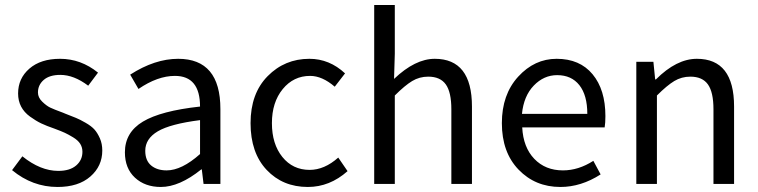

<svg xmlns="http://www.w3.org/2000/svg" viewBox="-20 -732 3017 764"><path d="M28 -55 69 -110Q141 -52 212 -52Q258 -52 283 -73.5Q308 -95 308 -128Q308 -146 299 -160Q290 -174 271 -185.5Q252 -197 238 -203.5Q224 -210 197 -220Q165 -231 144 -241Q123 -251 99.5 -268Q76 -285 64 -308Q52 -331 52 -360Q52 -420 97 -459Q142 -498 219 -498Q302 -498 370 -443L331 -391Q274 -434 220 -434Q177 -434 154 -414Q131 -394 131 -364Q131 -344 148 -327.5Q165 -311 179.5 -304Q194 -297 232 -283Q237 -281 239 -280Q267 -269 282 -263Q297 -257 320.5 -243.5Q344 -230 356 -216.5Q368 -203 377.5 -181.5Q387 -160 387 -133Q387 -71 339.5 -29.5Q292 12 209 12Q109 12 28 -55Z M477 -126Q477 -205 548.5 -248Q620 -291 776 -308Q776 -430 676 -430Q607 -430 531 -378L498 -435Q596 -498 689 -498Q857 -498 857 -298V0H790L783 -58H781Q694 12 620 12Q557 12 517 -25Q477 -62 477 -126ZM558 -132Q558 -93 581.5 -73.5Q605 -54 643 -54Q703 -54 776 -119V-254Q658 -239 608 -209.5Q558 -180 558 -132Z M1211 -498Q1291 -498 1353 -440L1312 -387Q1262 -430 1214 -430Q1148 -430 1105 -377.5Q1062 -325 1062 -242Q1062 -159 1103.5 -107.5Q1145 -56 1212 -56Q1271 -56 1326 -105L1363 -51Q1292 12 1205 12Q1105 12 1041 -56Q977 -124 977 -242Q977 -360 1045 -429Q1113 -498 1211 -498Z M1469 0V-712H1551V-518L1548 -418Q1632 -498 1710 -498Q1858 -498 1858 -308V0H1776V-297Q1776 -365 1754 -396Q1732 -427 1684 -427Q1649 -427 1620 -409.5Q1591 -392 1551 -352V0Z M1977 -242Q1977 -356 2042 -427Q2107 -498 2195 -498Q2287 -498 2338 -436.5Q2389 -375 2389 -270Q2389 -243 2386 -225H2058Q2062 -146 2106 -100Q2150 -54 2220 -54Q2282 -54 2341 -92L2370 -38Q2292 12 2210 12Q2110 12 2043.5 -57Q1977 -126 1977 -242ZM2057 -279H2317Q2317 -353 2285.5 -393Q2254 -433 2197 -433Q2144 -433 2104 -391.5Q2064 -350 2057 -279Z M2512 0V-486H2580L2587 -416H2590Q2672 -498 2753 -498Q2901 -498 2901 -308V0H2819V-297Q2819 -365 2797 -396Q2775 -427 2727 -427Q2692 -427 2663 -409.5Q2634 -392 2594 -352V0Z"/></svg>

Font: RibengUni
Style: Regular
Weight: 400
Designer: (1) Dr. Andrew Glass (Senior Program Manager at Microsoft Corporation)
(2) Bivuti Chakma (Chakma Font Designer & Keyboar
Foundry: Bivuti Chakma
Version: Version 2.2022; Updated on: 03 June 2022; Friday